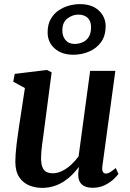

<svg xmlns="http://www.w3.org/2000/svg" viewBox="-20 -903 633 933"><path d="M184 10Q151.5 10 122 -2Q92.5 -14 73.8 -41.5Q55 -69 54.5 -116Q54.5 -133.5 56 -154.5Q57.5 -175.5 60.2 -199Q63 -222.5 66.5 -246.2Q70 -270 73 -291.5L101 -475L44.5 -506L51.5 -544L208.5 -563L231 -551.5L196.5 -289Q194 -267.5 191 -246.2Q188 -225 185.2 -204.8Q182.5 -184.5 181 -167Q179.5 -149.5 179.5 -135.5Q179.5 -107 186 -90.8Q192.5 -74.5 205.2 -67.8Q218 -61 236.5 -61Q260 -61 283.2 -72.8Q306.5 -84.5 326.8 -103.5Q347 -122.5 362 -143.5L418 -558.5H540.5L477.5 -96Q475 -77 480 -68.2Q485 -59.5 494.5 -59.5Q503.5 -59.5 514 -65.5Q524.5 -71.5 542.5 -86.5L555.5 -58Q550 -49.5 533.2 -33.2Q516.5 -17 490.2 -3.8Q464 9.5 430.5 9.5Q395.5 9.5 378.2 -6.2Q361 -22 360.5 -48.5Q360 -51 360 -55.8Q360 -60.5 360.8 -66.2Q361.5 -72 362 -78Q362.5 -84 363.5 -89L362 -90Q348 -71.5 330.5 -53.8Q313 -36 290.8 -21.5Q268.5 -7 242 1.5Q215.5 10 184 10ZM336.5 -637Q279.5 -637 245.2 -667.8Q211 -698.5 211.5 -746.5Q211.5 -783.5 226 -809.5Q240.5 -835.5 264 -851.8Q287.5 -868 314.8 -875.5Q342 -883 368 -883Q427 -883 460.2 -851.8Q493.5 -820.5 493.5 -775Q493 -728 470.5 -697.5Q448 -667 412 -652Q376 -637 336.5 -637ZM343 -689.5Q361.5 -689.5 379.8 -696.8Q398 -704 410 -721.5Q422 -739 422.5 -769.5Q422.5 -801 406 -816.5Q389.5 -832 360 -832Q333 -832 308 -813.5Q283 -795 283 -754.5Q282.5 -728 298 -708.8Q313.5 -689.5 343 -689.5Z"/></svg>

Font: Merriweather 28pt SemiBold
Style: Italic
Weight: 600
Italic angle: -7.8°
Version: Version 2.101